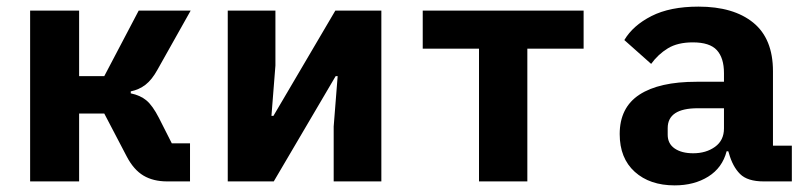

<svg xmlns="http://www.w3.org/2000/svg" viewBox="-20 -548 2440 580"><path d="M71 -516H219V-318H295L399 -516H556L456 -338Q439 -307 419.5 -292Q400 -277 375 -272V-266Q404 -260 422.5 -244.5Q441 -229 460 -192L499 -115H554V0H485Q443 0 413.5 -17.5Q384 -35 363 -75L295 -205H219V0H71Z M668 0V-516H812V-350L800 -198H806L836 -249L993 -516H1132V0H988V-166L1000 -318H994L991 -313L807 0Z M1427 -401H1257V-516H1743V-401H1573V0H1427Z M2287 0Q2238 0 2215.5 -22.5Q2193 -45 2182 -85L2180 -91H2175Q2162 -41 2119.5 -14.5Q2077 12 2018 12Q1943 12 1897.5 -29Q1852 -70 1852 -143Q1852 -223 1911.5 -262Q1971 -301 2084 -301H2167V-327Q2167 -373 2145.5 -396.5Q2124 -420 2073 -420Q2027 -420 1997.5 -402Q1968 -384 1947 -355L1866 -427Q1892 -471 1948 -499.5Q2004 -528 2090 -528Q2196 -528 2255.5 -479.5Q2315 -431 2315 -333V-108H2372V0ZM2074 -85Q2113 -85 2140 -104.5Q2167 -124 2167 -160V-221H2088Q1997 -221 1997 -161V-141Q1997 -114 2018 -99.5Q2039 -85 2074 -85Z"/></svg>

Font: Lilex Nerd Font
Style: Bold
Weight: 700
Designer: Mike Abbink, Paul van der Laan, Pieter van Rosmalen, Mikhael Khrustik
Foundry: Mikhael Khrustik
Version: Version 2.400; ttfautohint (v1.8.4.7-5d5b);Nerd Fonts 3.3.0